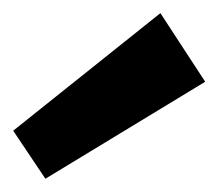

<svg xmlns="http://www.w3.org/2000/svg" viewBox="-20 -871 331 291"><path d="M223.1 -851.1 0 -672.9 48.8 -600.1 291 -747.1Z"/></svg>

Font: Kadwa
Style: Bold
Weight: 700
Designer: Sol Matas
Foundry: Sol Matas
Version: Version 1.001;PS 001.000;hotconv 1.0.70;makeotf.lib2.5.58329